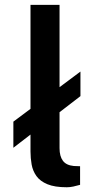

<svg xmlns="http://www.w3.org/2000/svg" viewBox="-20 -763 398 790"><path d="M311 -468.5V-367.5L35 -155V-262.5ZM255 7.5Q205 7.5 175 -5Q145 -17.5 130 -38.5Q115 -59.5 110.2 -85.8Q105.5 -112 105.5 -139.5V-743H225V-153.5Q225 -120 238.8 -101.5Q252.5 -83 283.5 -80L309.5 -79V-2.5Q296 1.5 281.8 4.5Q267.5 7.5 255 7.5Z"/></svg>

Font: Public Sans SemiBold
Style: Regular
Weight: 600
Designer: The Public Sans Project Authors: Dan O. Williams and USWDS (Libre Franklin designed by Pablo Impallari and Rodrigo Fuenz
Version: Version 1.007